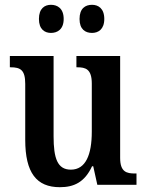

<svg xmlns="http://www.w3.org/2000/svg" viewBox="-20 -769 610 799"><path d="M363 -632C389 -632 414 -647 414 -690C414 -734 389 -749 363 -749C335 -749 311 -734 311 -690C311 -647 335 -632 363 -632ZM192 -632C219 -632 245 -647 245 -690C245 -734 219 -749 192 -749C166 -749 142 -734 142 -690C142 -647 166 -632 192 -632ZM229 10C287 10 332 -10 363 -77H368L385 0H548V-47H542C507 -47 480 -53 480 -112V-536H298V-489H301C336 -489 362 -482 362 -421V-221C362 -126 337 -63 275 -63C219 -63 203 -110 203 -202V-536H21V-489H24C65 -489 85 -478 85 -420V-187C85 -50 132 10 229 10Z"/></svg>

Font: Noto Serif Armenian Condensed SemiBold
Style: Regular
Weight: 600
Width: 3
Designer: Monotype Design Team
Foundry: Monotype Imaging Inc.
Version: Version 2.008